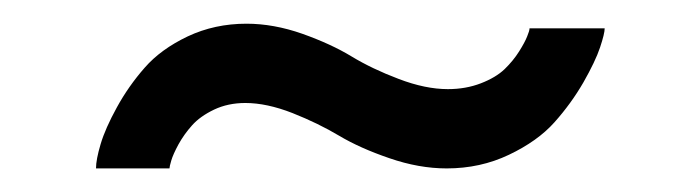

<svg xmlns="http://www.w3.org/2000/svg" viewBox="-20 -374 589 162"><path d="M188 -354Q210.9 -354 235.1 -345.5Q259.3 -336.9 276.6 -326.4Q293.9 -315.9 316.4 -307.4Q338.9 -298.8 357.9 -298.8Q373 -298.8 385.7 -303.7Q398.4 -308.6 405.8 -315.7Q413.1 -322.8 418 -330.6Q422.9 -338.4 424.8 -343.3Q426.8 -348.1 426.8 -350.1H490.2Q490.2 -345.7 486.3 -334Q482.4 -322.3 472.2 -304.4Q461.9 -286.6 447.8 -270.8Q433.6 -254.9 409.4 -243.4Q385.3 -231.9 356.9 -231.9Q333.5 -231.9 308.6 -240.5Q283.7 -249 266.1 -259.5Q248.5 -270 226.8 -278.6Q205.1 -287.1 187 -287.1Q172.4 -287.1 160.6 -281.5Q148.9 -275.9 142.1 -268.3Q135.3 -260.7 130.6 -252.2Q126 -243.7 124.5 -238.5Q123 -233.4 123 -231.9H61Q61 -239.3 64.9 -252.4Q68.8 -265.6 78.6 -283.4Q88.4 -301.3 102.1 -316.9Q115.7 -332.5 138.4 -343.3Q161.1 -354 188 -354Z"/></svg>

Font: Rawline SemiBold
Style: Regular
Weight: 600
Designer: Matt McInerney, Pablo Impallari, Rodrigo Fuenzalida
Foundry: Matt McInerney, Pablo Impallari, Rodrigo Fuenzalida
Version: Version 4.020;PS 004.020;hotconv 1.0.88;makeotf.lib2.5.64775